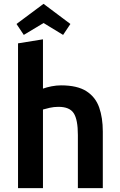

<svg xmlns="http://www.w3.org/2000/svg" viewBox="-20 -981 625 1001"><path d="M74 0V-755L204 -776V-519Q223 -526 248.5 -531Q274 -536 298 -536Q383 -536 430.5 -505.5Q478 -475 497 -421Q516 -367 516 -295V0H386V-277Q386 -357 364.5 -390.5Q343 -424 285 -424Q261 -424 239 -419Q217 -414 204 -410V0ZM104 -799 66 -856 207 -961 347 -856 309 -799 207 -861Z"/></svg>

Font: Ubuntu Sans
Style: Bold
Weight: 700
Designer: Dalton Maag Ltd
Foundry: Dalton Maag Ltd
Version: Version 1.006; ttfautohint (v1.8.4.7-5d5b)